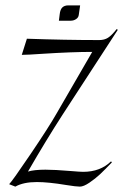

<svg xmlns="http://www.w3.org/2000/svg" viewBox="-20 -689 458 714"><path d="M199 -612 202 -636Q204 -654 212 -661.5Q220 -669 234 -669H278L273 -634Q272 -624 263 -618Q254 -612 243 -612ZM393 -89 396 -85Q369 -57 352 -41Q335 -25 313 -10Q291 5 277 5Q263 5 226 -1Q160 -12 117 -12Q67 -12 37 5L14 -4Q26 -16 94 -116.5Q162 -217 191 -268L323 -496Q248 -496 139 -489Q82 -485 61 -485L80 -545Q222 -540 349 -540Q368 -540 381.5 -548.5Q395 -557 414 -581L418 -578L213 -263Q151 -167 84 -51Q107 -58 149 -58Q183 -58 243 -53Q278 -50 289 -50Q353 -50 393 -89Z"/></svg>

Font: Kleymissky
Style: Regular
Weight: 500
Italic angle: -8°
Designer: gluk
Foundry: gluk
Version: Version 0.283